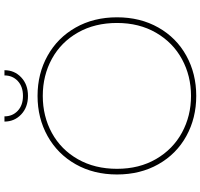

<svg xmlns="http://www.w3.org/2000/svg" viewBox="-40 -866 921 882"><g transform="rotate(-90 421.0 -425.5)"><path d="M303 -866H327Q327 -829 352.5 -805Q378 -781 421 -781Q464 -781 489.5 -805Q515 -829 515 -866H539Q539 -820 506 -789Q473 -758 421 -758Q369 -758 336 -789Q303 -820 303 -866ZM60 -349Q60 -456 107 -539Q154 -622 236.5 -668Q319 -714 421 -714Q523 -714 605.5 -668Q688 -622 735 -539Q782 -456 782 -349Q782 -242 735 -159Q688 -76 605.5 -30.5Q523 15 421 15Q319 15 236.5 -30.5Q154 -76 107 -159Q60 -242 60 -349ZM756 -349Q756 -451 712 -528.5Q668 -606 591.5 -648Q515 -690 421 -690Q327 -690 250.5 -648Q174 -606 130 -528.5Q86 -451 86 -349Q86 -247 131 -169.5Q176 -92 252.5 -50.5Q329 -9 421 -9Q513 -9 589.5 -50.5Q666 -92 711 -169.5Q756 -247 756 -349Z"/></g></svg>

Font: Prompt Thin
Style: Regular
Weight: 250
Designer: Katatrad Team
Foundry: CadsonDemak
Version: Version 1.001